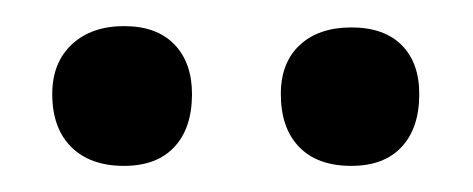

<svg xmlns="http://www.w3.org/2000/svg" viewBox="-20 -591 362 147"><path d="M20 -519Q20 -543 35 -557Q50 -571 75 -571Q100 -571 113.5 -557Q127 -543 127 -519Q127 -493 113.5 -478.5Q100 -464 75 -464Q49 -464 34.5 -478.5Q20 -493 20 -519ZM195 -519Q195 -543 209.5 -556.5Q224 -570 249 -570Q274 -570 287.5 -556.5Q301 -543 301 -519Q301 -493 287.5 -478.5Q274 -464 249 -464Q223 -464 209 -478.5Q195 -493 195 -519Z"/></svg>

Font: Cormorant Unicase
Style: Bold
Weight: 700
Designer: Christian Thalmann (Catharsis Fonts)
Foundry: Catharsis Fonts
Version: Version 4.000